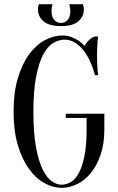

<svg xmlns="http://www.w3.org/2000/svg" viewBox="-20 -885 565 920"><path d="M45 0ZM395 -320H295V-340H480V-265Q480 -197 462.5 -145Q445 -93 416.5 -57.5Q388 -22 351 -3.5Q314 15 275 15Q234 15 193 -7.5Q152 -30 119 -75.5Q86 -121 65.5 -189.5Q45 -258 45 -350Q45 -442 65.5 -510.5Q86 -579 119.5 -624.5Q153 -670 195 -692.5Q237 -715 280 -715Q304 -715 323.5 -707Q343 -699 357 -690Q373 -679 385 -665Q393 -680 406.5 -693Q420 -706 435 -710H450Q448 -695 447 -680Q446 -666 445.5 -650.5Q445 -635 445 -620Q445 -603 445.5 -586.5Q446 -570 447 -556Q448 -540 450 -525H435Q412 -608 373.5 -651.5Q335 -695 290 -695Q262 -695 235 -679Q208 -663 187 -623.5Q166 -584 153 -517.5Q140 -451 140 -350Q140 -247 152.5 -179.5Q165 -112 185 -72Q205 -32 228.5 -16Q252 0 275 0Q297 0 319 -12.5Q341 -25 357.5 -55.5Q374 -86 384.5 -137Q395 -188 395 -265ZM272 -775Q291 -775 304 -789.5Q317 -804 317 -830Q317 -838 316 -844Q315 -850 314 -855Q313 -860 312 -865H377Q378 -862 379 -858Q380 -855 381 -850Q382 -845 382 -840Q382 -806 355.5 -783Q329 -760 272 -760Q215 -760 188.5 -783Q162 -806 162 -840Q162 -850 164 -858Q165 -862 167 -865H232Q230 -860 229 -855Q228 -850 227.5 -844Q227 -838 227 -830Q227 -804 240 -789.5Q253 -775 272 -775Z"/></svg>

Font: Oranienbaum
Style: Regular
Weight: 400
Designer: Oleg Pospelov and Jovanny Lemonad
Foundry: Oleg Pospelov and jovanny Lemonad
Version: Version 1.001; ttfautohint (v0.91) -l 8 -r 50 -G 200 -x 0 -w